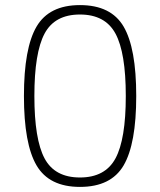

<svg xmlns="http://www.w3.org/2000/svg" viewBox="-20 -722 629 754"><path d="M294 -702Q416 -702 465.5 -617.5Q515 -533 515 -345Q515 -157 465.5 -72.5Q416 12 294 12Q173 12 123.5 -72.5Q74 -157 74 -345Q74 -533 123.5 -617.5Q173 -702 294 -702ZM433.5 -590Q393 -665 294 -665Q195 -665 155 -590Q115 -515 115 -345Q115 -175 155 -100Q195 -25 294 -25Q393 -25 433.5 -100Q474 -175 474 -345Q474 -515 433.5 -590Z"/></svg>

Font: Exo 2.0 Extra Light
Style: Regular
Weight: 250
Designer: Natanael Gama
Version: Version 1.001;PS 001.001;hotconv 1.0.70;makeotf.lib2.5.58329